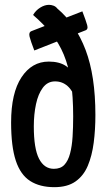

<svg xmlns="http://www.w3.org/2000/svg" viewBox="-20 -765 441 795"><path d="M205 10Q145 10 105 -15.5Q65 -41 45.5 -99.5Q26 -158 26 -258Q26 -380 69 -445Q112 -510 182 -510Q225 -510 252 -492.5Q279 -475 296 -439L300 -342Q282 -389 260 -408.5Q238 -428 208 -428Q177 -428 157.5 -402Q138 -376 129 -333.5Q120 -291 120 -242Q120 -150 141.5 -108Q163 -66 203 -66Q231 -66 246.5 -82.5Q262 -99 270 -129Q278 -159 280.5 -198.5Q283 -238 283 -283Q283 -366 273.5 -428.5Q264 -491 244 -539Q224 -587 192.5 -626Q161 -665 117 -703Q128 -722 146.5 -733.5Q165 -745 183 -745Q192 -745 201.5 -741.5Q211 -738 217 -730Q294 -665 334.5 -558Q375 -451 375 -289Q375 -228 368 -174Q361 -120 343.5 -78.5Q326 -37 292.5 -13.5Q259 10 205 10ZM122 -556Q107 -595 102.5 -613Q98 -631 110 -636L321 -718Q336 -679 341 -661Q346 -643 333 -639Z"/></svg>

Font: Yanone Kaffeesatz ExtraLight Medium
Style: Regular
Weight: 500
Version: Version 2.003